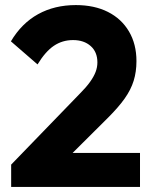

<svg xmlns="http://www.w3.org/2000/svg" viewBox="-20 -737 604 757"><path d="M24 -88 295 -368Q320 -393 335 -414Q350 -435 357 -453.5Q364 -472 364 -491Q364 -532 337.5 -555.5Q311 -579 268 -579Q226 -579 192.5 -556.5Q159 -534 128 -483L23 -574Q65 -645 130 -681Q195 -717 279 -717Q352 -717 405.5 -690Q459 -663 488.5 -613Q518 -563 518 -496Q518 -454 507 -418.5Q496 -383 471.5 -348.5Q447 -314 406 -273L218 -86ZM24 0V-88L157 -134H532V0Z"/></svg>

Font: Outfit-Bold
Style: Bold
Weight: 700
Designer: Rodrigo Fuenzalida
Foundry: fragTYPE
Version: Version 1.000